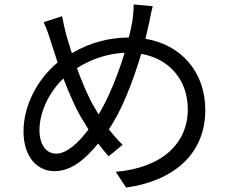

<svg xmlns="http://www.w3.org/2000/svg" viewBox="-20 -802 1040 866"><path d="M542 -564C511 -461 468 -357 425 -286L405 -319C381 -359 352 -426 327 -495C393 -536 464 -560 542 -564ZM260 -729 177 -702C189 -676 201 -643 210 -612L240 -520C149 -446 86 -325 86 -210C86 -93 149 -30 225 -30C300 -30 361 -80 423 -155C438 -134 454 -115 470 -97L533 -149C512 -169 491 -193 471 -219C528 -301 579 -432 617 -559C746 -537 827 -439 827 -309C827 -155 711 -45 502 -27L549 44C763 14 906 -107 906 -306C906 -478 796 -601 636 -627L652 -696C656 -715 662 -749 669 -774L583 -782C583 -759 580 -726 577 -706C573 -682 567 -658 561 -633C474 -632 389 -612 304 -562L280 -640C273 -668 265 -701 260 -729ZM379 -218C335 -159 282 -109 233 -109C188 -109 158 -150 158 -216C158 -294 200 -386 266 -448C295 -372 327 -301 356 -256Z"/></svg>

Font: Noto Sans KR
Style: Regular
Weight: 400
Designer: Ryoko NISHIZUKA 西塚涼子 (kana, bopomofo & ideographs); Paul D. Hunt (Latin, Greek & Cyrillic); Sandoll Communications 산돌커뮤니
Foundry: Adobe
Version: Version 2.004;hotconv 1.0.118;makeotfexe 2.5.65603